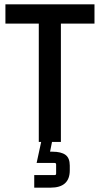

<svg xmlns="http://www.w3.org/2000/svg" viewBox="-20 -655 461 886"><path d="M261 0H220L211 45H222Q262 45 282 59.5Q302 74 302 109V131Q302 211 213 211H138V153H232Q239 153 239 146V104Q239 97 232 97H149L170 0H159V-546H5V-635H416V-546H261Z"/></svg>

Font: Gemunu Libre SemiBold
Style: Regular
Weight: 600
Designer: Puspanada Ekanayake, Sola Matas, Pathum Egodawatta, Kosala Senevirathne
Foundry: mooniak
Version: Version 1.100